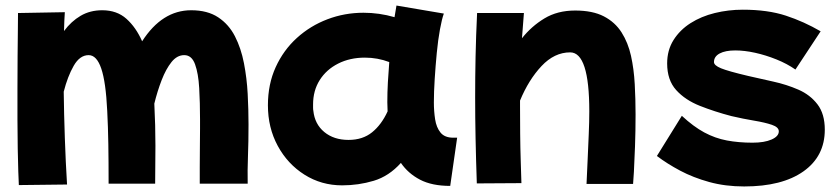

<svg xmlns="http://www.w3.org/2000/svg" viewBox="-20 -590 3026 693"><path d="M48 78Q47 63 46 28.5Q45 -6 44 -54Q43 -102 43 -157.5Q43 -213 43 -269Q43 -331 43.5 -387Q44 -443 44.5 -484Q45 -525 45 -543L214 -546Q212 -518 211 -478Q237 -513 271 -533Q305 -553 349 -553Q402 -553 436.5 -522Q471 -491 493 -441Q565 -553 670 -553Q729 -553 767.5 -527.5Q806 -502 828 -459Q850 -416 860.5 -362Q871 -308 874 -251Q877 -194 877 -141Q877 -78 875 -26Q873 26 874 73H701Q701 49 701 12.5Q701 -24 701.5 -61.5Q702 -99 702 -126.5Q702 -154 702 -159Q702 -219 699 -272Q696 -325 684 -358Q672 -391 645 -391Q619 -391 599 -366Q579 -341 563.5 -301Q548 -261 537 -216Q539 -177 540 -138.5Q541 -100 541 -64Q541 -23 540.5 7.5Q540 38 540 73H372Q372 -8 371 -70Q370 -132 367 -190Q362 -294 345.5 -342.5Q329 -391 300 -391Q268 -391 246 -352.5Q224 -314 210 -259Q211 -179 214 -92Q217 -5 222 76Z M1215 79Q1140 79 1079 40.5Q1018 2 982.5 -63.5Q947 -129 947 -210Q947 -286 975 -347.5Q1003 -409 1051.5 -453Q1100 -497 1162 -520.5Q1224 -544 1292 -544Q1349 -544 1404 -528Q1408 -549 1411 -570L1582 -541Q1575 -522 1568 -484Q1561 -446 1556.5 -399Q1552 -352 1549 -305Q1546 -258 1546 -220Q1546 -189 1550.5 -159.5Q1555 -130 1570 -111.5Q1585 -93 1616 -93H1630L1605 81Q1539 81 1496 58.5Q1453 36 1427 -2Q1384 46 1329 62.5Q1274 79 1215 79ZM1111 -190Q1116 -142 1150.5 -113.5Q1185 -85 1238 -85Q1289 -85 1323 -112.5Q1357 -140 1379 -188Q1378 -204 1378 -221Q1378 -256 1380 -293Q1382 -330 1385 -366Q1343 -382 1297 -382Q1243 -382 1200.5 -360.5Q1158 -339 1134 -301Q1110 -263 1110 -213Q1110 -207 1110 -201Q1110 -195 1111 -190Z M1701 72Q1698 -16 1696.5 -91Q1695 -166 1695 -239Q1695 -312 1696.5 -385.5Q1698 -459 1702 -543H1871Q1867 -498 1864 -452Q1898 -495 1945 -523.5Q1992 -552 2056 -552Q2119 -552 2159.5 -531Q2200 -510 2223.5 -473Q2247 -436 2257.5 -388.5Q2268 -341 2271 -286.5Q2274 -232 2274 -177Q2274 -117 2272 -62Q2270 -7 2268 30Q2266 67 2265 74H2097Q2099 33 2101 -13.5Q2103 -60 2105 -105.5Q2107 -151 2107 -188Q2107 -401 2038 -401Q1981 -401 1934.5 -351.5Q1888 -302 1857 -227Q1857 -217 1857 -207Q1857 -159 1857.5 -107.5Q1858 -56 1859.5 -9.5Q1861 37 1862 71Z M2666 83Q2598 83 2540 67Q2482 51 2435 26Q2388 1 2351 -27L2441 -172Q2483 -133 2522 -112Q2561 -91 2603.5 -83Q2646 -75 2696 -75Q2739 -75 2765 -86.5Q2791 -98 2791 -116Q2791 -131 2766 -139.5Q2741 -148 2702 -154.5Q2663 -161 2620 -171Q2559 -187 2506 -208Q2453 -229 2420.5 -265Q2388 -301 2388 -361Q2388 -409 2411 -445.5Q2434 -482 2472.5 -506.5Q2511 -531 2560 -543Q2609 -555 2661 -555Q2751 -555 2816.5 -533.5Q2882 -512 2942 -477L2851 -339Q2821 -360 2782.5 -375.5Q2744 -391 2705.5 -399.5Q2667 -408 2634 -408Q2598 -408 2577.5 -397Q2557 -386 2557 -366Q2557 -354 2582.5 -343.5Q2608 -333 2680 -316Q2723 -306 2771 -295.5Q2819 -285 2861.5 -266.5Q2904 -248 2930.5 -213.5Q2957 -179 2957 -122Q2957 -26 2880 28.5Q2803 83 2666 83Z"/></svg>

Font: Mochiy Pop P One
Style: Regular
Weight: 400
Designer: FONTDASU
Foundry: FONTDASU / Google Inc. / Adobe
Version: Version 2.000